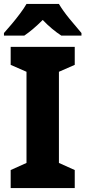

<svg xmlns="http://www.w3.org/2000/svg" viewBox="-23 -951 432 971"><path d="M355 0H31V-91L111 -127V-588L31 -623V-714H355V-623L275 -588V-127L355 -91ZM275 -931Q295 -897 328.5 -856Q362 -815 389 -784V-771H287Q264 -786 240.5 -805.5Q217 -825 193 -850Q168 -825 145 -805.5Q122 -786 100 -771H-3V-784Q14 -803 36 -829Q58 -855 78.5 -882.5Q99 -910 111 -931Z"/></svg>

Font: Noto Sans Armenian SemiCondensed ExtraBold
Style: Regular
Weight: 800
Width: 4
Designer: Monotype Design Team
Foundry: Monotype Imaging Inc.
Version: Version 2.008; ttfautohint (v1.8.4.7-5d5b)